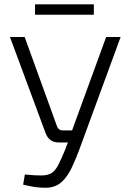

<svg xmlns="http://www.w3.org/2000/svg" viewBox="-20 -861 594 888"><path d="M538 -690 346 -167Q330 -124 311.5 -85Q293 -46 267 -21Q241 4 201 7Q186 8 165 6.5Q144 5 123.5 1Q103 -3 87 -7L95 -54Q144 -49 173 -49.5Q202 -50 219 -61Q236 -72 249.5 -98Q263 -124 281 -168L302 -223L309 -246L471 -690ZM94 -690 244 -276Q251 -258 270 -258H322L327 -202H254Q229 -202 214 -213Q199 -224 191 -245L26 -690ZM414 -841V-793H142V-841Z"/></svg>

Font: Exo 2 Light
Style: Regular
Weight: 300
Designer: Natanael Gama
Foundry: Natanael Gama
Version: Version 2.010